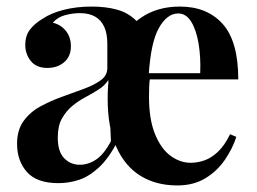

<svg xmlns="http://www.w3.org/2000/svg" viewBox="-20 -551 782 585"><path d="M158 7Q92 7 62 -27Q32 -61 32 -113Q32 -155 52 -182.5Q72 -210 103.5 -227Q135 -244 170 -256.5Q205 -269 236 -280.5Q267 -292 287 -306.5Q307 -321 307 -344V-417Q307 -449 297.5 -469.5Q288 -490 269.5 -500.5Q251 -511 223 -511Q202 -511 179 -505Q156 -499 141 -482Q167 -475 181.5 -456Q196 -437 196 -410Q196 -379 175.5 -361.5Q155 -344 124 -344Q91 -344 74 -365Q57 -386 57 -414Q57 -442 71 -460.5Q85 -479 110 -494Q135 -511 174 -521Q213 -531 259 -531Q303 -531 337 -521.5Q371 -512 395 -488Q418 -465 425 -431Q432 -397 432 -347L338 -120Q311 -68 281 -40.5Q251 -13 220.5 -3Q190 7 158 7ZM223 -49Q249 -49 273 -65Q297 -81 318 -121L310 -307Q299 -290 280 -278Q261 -266 239.5 -254.5Q218 -243 199.5 -227.5Q181 -212 168.5 -189.5Q156 -167 156 -132Q156 -89 175.5 -69Q195 -49 223 -49ZM520 14Q456 14 408.5 -15Q361 -44 334.5 -103Q308 -162 308 -251Q308 -337 334 -400Q360 -463 409.5 -497Q459 -531 528 -531Q611 -531 658.5 -478Q706 -425 706 -309H395L394 -328H590Q592 -377 585 -418.5Q578 -460 562.5 -485Q547 -510 523 -510Q489 -510 464 -465.5Q439 -421 433 -320L437 -314Q435 -301 434.5 -286Q434 -271 434 -256Q434 -187 452.5 -142Q471 -97 500 -76Q529 -55 561 -55Q581 -55 602 -62Q623 -69 643.5 -88Q664 -107 681 -142L700 -134Q689 -99 665.5 -64.5Q642 -30 606 -8Q570 14 520 14Z"/></svg>

Font: Playfair Display SemiBold
Style: Regular
Weight: 600
Designer: Claus Eggers Sørensen
Foundry: Claus Eggers Sørensen
Version: Version 1.203